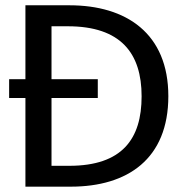

<svg xmlns="http://www.w3.org/2000/svg" viewBox="-20 -699 707 719"><path d="M75.2 -679.2V-402.3H14.2V-332H75.2V0H245.1C458 0 610.4 -104 610.4 -338.9C610.4 -573.7 453.1 -679.2 240.2 -679.2ZM346.2 -402.3H172.9V-600.6H233.9C432.6 -600.6 510.3 -499.5 510.3 -338.4C510.3 -179.2 438 -78.1 239.3 -78.1H172.9V-332H346.2Z"/></svg>

Font: Inder
Style: Regular
Weight: 400
Designer: Irina Smirnova
Foundry: Irina Smirnova
Version: Version 1.001